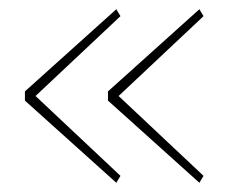

<svg xmlns="http://www.w3.org/2000/svg" viewBox="-20 -502 512 416"><path d="M421 -121 237 -294 421 -467 412 -482 214 -304V-284L412 -106ZM241 -121 57 -294 241 -467 232 -482 34 -304V-284L232 -106Z"/></svg>

Font: IBM Plex Thai Looped Thin
Style: Regular
Weight: 100
Designer: Mike Abbink, Paul van der Laan, Pieter van Rosmalen, Ben Mitchell, Mark Frömberg
Foundry: Bold Monday
Version: Version 1.0